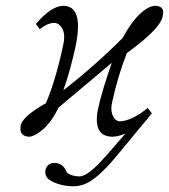

<svg xmlns="http://www.w3.org/2000/svg" viewBox="-20 -462 586 666"><path d="M319.8 -83Q332.5 -143.1 367.7 -244.1L183.1 -88.9Q151.9 -23.4 106.4 3.4Q92.3 11.2 82.5 12.2Q68.8 12.2 60.8 6.3Q52.7 0.5 51.5 -8.1Q50.3 -16.6 51.8 -26.9Q57.1 -51.8 107.9 -85Q119.6 -92.8 139.2 -104Q172.9 -182.1 199.7 -308.1Q210 -355.5 185.1 -376.5Q176.3 -382.8 167.5 -382.8Q144 -381.8 117.7 -360.8L104.5 -378.9Q157.7 -440.9 198.7 -441.9Q258.3 -441.9 249.5 -347.7Q247.6 -328.6 243.7 -308.1Q224.6 -218.8 199.7 -148.9Q307.6 -232.4 405.3 -330.1Q451.7 -415.5 498 -437Q508.8 -441.4 517.1 -441.9Q545.4 -441.9 545.9 -419.9Q545.9 -412.6 543.9 -403.8Q536.1 -368.2 456.1 -305.2Q439.5 -292 419.9 -277.8Q387.7 -195.3 368.7 -106Q360.8 -69.8 378.9 -48.8Q386.7 -41.5 394.5 -41Q436.5 -42.5 489.3 -85L491.7 -87.9L506.8 -68.8L380.4 84Q314.9 162.1 271 177.7Q252.4 184.1 233.9 184.1Q185.1 183.6 149.9 161.1Q134.3 147.9 137.7 127.9Q141.6 109.9 159.2 104Q163.6 103 167 103Q194.3 103 206.5 125.5Q209 130.4 211.9 136.2Q228 149.9 256.3 149.9Q280.8 149.9 328.1 100.1Q353.5 73.2 394.5 24.9L415.5 1Q391.1 11.7 370.6 12.2Q310.1 12.2 316.4 -61.5Q317.4 -72.3 319.8 -83Z"/></svg>

Font: Linux Biolinum Slanted O
Style: Slanted
Weight: 400
Designer: Philipp H. Poll
Foundry: Philipp H. Poll
Version: Version 1.0.4